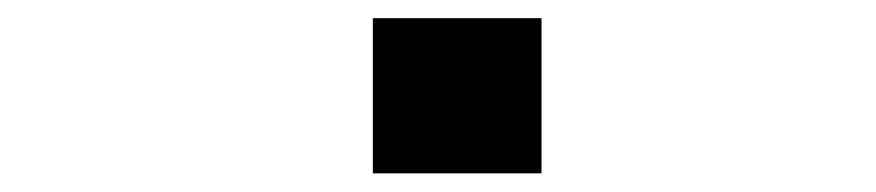

<svg xmlns="http://www.w3.org/2000/svg" viewBox="-20 -186 940 206"><path d="M380 -166.5H561V0H380Z"/></svg>

Font: Trispace Expanded
Style: Bold
Weight: 700
Width: 7
Designer: Tyler Finck
Foundry: Etcetera Type Company
Version: Version 1.210; ttfautohint (v1.8.3)